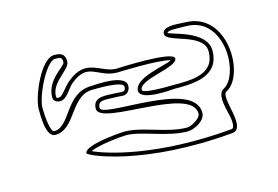

<svg xmlns="http://www.w3.org/2000/svg" viewBox="-85 -836 1419 981"><g transform="rotate(-15 625.0 -345.0)"><path d="M299 -510C271 -486 247 -444 230 -444C220 -444 215 -442 215 -453C215 -532 317 -566 317 -612C317 -652 294 -660 260 -660C189 -660 113 -478 113 -414C113 -381 111 -264 161 -264C271 -264 286 -438 404 -438C430 -438 566 -442 566 -411C566 -379 547 -390 518 -390C472 -390 395 -408 395 -339C395 -246 896 -329 896 -180C896 -155 844 -126 821 -126C717 -126 600 -189 509 -189C471 -189 290 -173 290 -132C290 -120 556 4 1037 -39C1120 -46 1023 -232 1063 -252C1177 -309 1176 -648 947 -648C922 -648 830 -663 830 -618C830 -571 1028 -573 1028 -474C1028 -352 905 -354 809 -354C787 -354 647 -350 647 -372C647 -427 854 -436 854 -483C854 -526 551 -510 551 -510C467 -510 413 -607 299 -510ZM829 -480C800 -461 627 -442 627 -372C627 -315 806 -334 809 -334C899 -334 1048 -330 1048 -474C1048 -580 861 -606 850 -619C852 -633 907 -628 947 -628C1020 -628 1066 -591 1092 -539C1142 -440 1112 -299 1054 -270C1006 -246 1047 -147 1051 -105C1054 -68 1048 -60 1035 -59C636 -24 386 -104 319 -136C362 -157 481 -169 509 -169C592 -169 710 -106 821 -106C849 -106 916 -134 916 -180C916 -358 415 -281 415 -339C415 -383 458 -370 518 -370C528 -370 537 -368 547 -368C568 -368 586 -384 586 -411C586 -476 413 -458 404 -458C264 -458 248 -284 161 -284C141 -284 133 -368 133 -414C133 -476 213 -640 260 -640C290 -640 297 -638 297 -612C297 -591 195 -547 195 -453C195 -425 227 -424 230 -424C266 -424 291 -477 312 -495C418 -585 445 -490 551 -490C551 -490 772 -499 829 -480Z"/></g></svg>

Font: CISF Camouflage Kit
Style: OuLn
Weight: 400
Designer: Robert Jablonski, Jasper
Foundry: Cannot Into Space Fonts
Version: Version 1.27